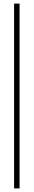

<svg xmlns="http://www.w3.org/2000/svg" viewBox="-20 -930 188 1070"><path d="M58.5 -910H89V120H58.5Z"/></svg>

Font: Big Shoulders Stencil Display ExtraLight
Style: Regular
Weight: 250
Designer: Patric King
Foundry: XO Type Co
Version: Version 2.001